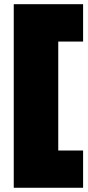

<svg xmlns="http://www.w3.org/2000/svg" viewBox="-20 -762 417 906"><path d="M44.9 124V-742.2H372.1V-565.9H254.9V-51.8H372.1V124Z"/></svg>

Font: Trueno UltraBlack
Style: Regular
Weight: 950
Designer: Julieta Ulanovsky
Foundry: Julieta Ulanovsky
Version: Version 3.001b | FøM Fix